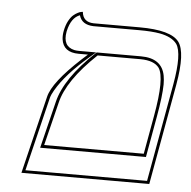

<svg xmlns="http://www.w3.org/2000/svg" viewBox="-45 -604 644 648"><g transform="rotate(5 277.0 -279.5)"><path d="M50.8 0 114.7 -263.2Q126.5 -313 219.7 -398.9Q230.5 -408.7 239.7 -417H208.5Q155.8 -417 149.9 -461.4Q148.4 -475.1 151.4 -490.2Q155.3 -509.8 162.8 -523.7Q170.4 -537.6 178.2 -544.2Q186 -550.8 193.4 -554.4Q200.7 -558.1 205.1 -558.6L210 -559.1Q213.4 -524.9 249.5 -523.9H405.3Q512.2 -523.9 539.6 -486.8Q564.9 -452.1 545.9 -343.8Q545.4 -341.8 545.4 -340.8L483.9 0ZM272.5 -417Q173.3 -323.2 155.3 -246.1L119.1 -100.1H456.5L480 -231Q503.4 -360.4 481 -393.6Q463.9 -416.5 418.5 -417ZM63.5 -9.8H475.6L535.6 -342.8Q554.2 -447.8 533.2 -479Q516.6 -501.5 475.1 -509.3Q447.3 -514.2 405.3 -514.2H249.5Q210 -515.6 201.2 -546.9Q171.9 -536.1 161.6 -490.2Q161.1 -488.8 161.1 -487.8Q151.9 -437.5 192.9 -428.2Q200.7 -426.8 208.5 -426.8H266.6L246.1 -409.2Q169.4 -343.8 136.2 -286.6Q127.4 -271.5 124.5 -260.7ZM265.6 -424.3 268.6 -426.8H418.5Q489.7 -426.8 500.5 -368.2Q502.9 -354.5 502.9 -338.9Q502.4 -299.8 489.7 -229L464.8 -89.8H106.4L145.5 -248.5Q165 -329.6 265.6 -424.3Z"/></g></svg>

Font: Linux Biolinum Outline O
Style: Italic
Weight: 400
Italic angle: -12°
Designer: Philipp H. Poll
Foundry: Philipp H. Poll
Version: Version 0.6.2